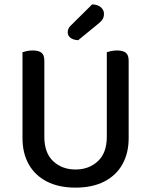

<svg xmlns="http://www.w3.org/2000/svg" viewBox="-20 -845 692 879"><path d="M326 14Q249 14 194.5 -14Q140 -42 111.5 -93Q83 -144 83 -212V-290H183V-219Q183 -145 223.5 -107Q264 -69 326 -69Q387 -69 428 -107Q469 -145 469 -219V-290H569V-212Q569 -144 540.5 -93Q512 -42 457.5 -14Q403 14 326 14ZM183 -252H83V-606Q89 -608 102 -611Q115 -614 129 -614Q157 -614 170 -603.5Q183 -593 183 -568ZM569 -252H469V-606Q475 -608 488 -611Q501 -614 515 -614Q543 -614 556 -603.5Q569 -593 569 -568ZM306 -730 402 -825Q428 -824 442 -811.5Q456 -799 456 -782Q456 -767 449.5 -756.5Q443 -746 426 -733L338 -661Q315 -662 302.5 -672Q290 -682 290 -697Q290 -707 294 -715Q298 -723 306 -730Z"/></svg>

Font: Baloo Tamma 2 Medium
Style: Regular
Weight: 500
Designer: Divya Kowshik, Shuchita Grover and Ek Type
Foundry: Ek Type
Version: Version 1.700